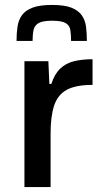

<svg xmlns="http://www.w3.org/2000/svg" viewBox="-20 -758 420 778"><path d="M79 0V-510H176L180 -418H188Q201 -458 224 -480Q247 -502 280 -510Q313 -518 355 -518V-414Q287 -414 250.5 -394Q214 -374 199.5 -330.5Q185 -287 185 -217V0ZM191 -738Q241 -738 269 -727Q297 -716 311 -696.5Q325 -677 328.5 -650.5Q332 -624 332 -592H268Q268 -618 265 -636.5Q262 -655 246 -664.5Q230 -674 191 -674Q153 -674 136.5 -664.5Q120 -655 116 -636.5Q112 -618 112 -592H47Q47 -624 51 -650.5Q55 -677 69 -696.5Q83 -716 112 -727Q141 -738 191 -738Z"/></svg>

Font: Saira Thin Medium
Style: Regular
Weight: 500
Version: Version 1.101